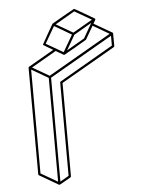

<svg xmlns="http://www.w3.org/2000/svg" viewBox="-64 -976 860 1102"><g transform="rotate(-5 366.0 -424.5)"><path d="M233.9 75.2 231.4 74.7V74.2H230.5L120.6 10.3Q117.2 8.3 117.2 4.4L115.2 -609.9Q115.7 -613.3 118.7 -615.2L265.1 -699.7L212.9 -730.5Q209.5 -732.4 209.5 -735.8Q209.5 -737.3 241.5 -793Q273.4 -848.6 273.9 -849.1Q274.4 -849.6 274.9 -850.1L338.4 -886.7Q402.8 -923.8 404.3 -923.8Q406.2 -923.8 462.4 -891.1Q518.6 -858.4 519 -857.9L520.5 -856L521 -854V-851.6L508.3 -829.1L612.3 -769L613.8 -767.6H614.3V-767.1H614.7L615.2 -765.6L615.7 -763.7L616.2 -690.9Q615.7 -687 612.8 -685.1L301.8 -505.9L303.2 32.2Q303.2 35.6 299.8 38.1Q235.8 75.2 233.9 75.2ZM388.7 -788.1 501.5 -853 404.3 -909.2 292 -844.2ZM344.2 -689.9 446.8 -749.5 496.1 -835 393.6 -775.4ZM323.7 -681.2 379.9 -777.8 281.2 -835.4 225.1 -738.3ZM227.1 56.6 225.6 -541.5 128.9 -597.7 130.4 0.5ZM231.9 -553.2 595.7 -763.2 502 -817.9 457.5 -741.2Q456.5 -739.7 392.1 -702.6Q327.6 -665.5 326.2 -665.5Q324.7 -665.5 324 -665.8Q323.2 -666 323 -666Q322.8 -666 278.3 -691.9L135.3 -609.4ZM240.2 57.1 290 28.3 288.6 -509.3Q288.6 -513.2 292 -515.1L602.5 -694.8V-751.5L238.8 -541.5Z"/></g></svg>

Font: 3D Isometric
Style: Regular
Weight: 400
Designer: GGBotNet
Version: 1.10